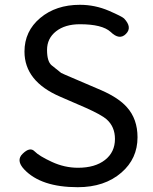

<svg xmlns="http://www.w3.org/2000/svg" viewBox="-20 -767 637 800"><path d="M304 13Q151 13 81 -61Q45 -99 75 -127Q105 -156 124 -136.5Q143 -117 196 -92.5Q249 -68 305 -68Q376 -68 417.5 -100.5Q459 -133 459 -188Q459 -239 424 -270Q402 -289 337 -318L231 -364Q82 -428 82 -552Q82 -637 147.5 -692Q213 -747 313 -747Q376 -747 434 -722Q489 -698 497 -690Q532 -653 505 -626Q478 -598 441 -634Q406 -666 313 -666Q251 -666 213.5 -636.5Q176 -607 176 -559Q176 -511 195 -495Q215 -479 235 -463Q238 -461 297 -436L402 -391Q475 -359 509 -320Q553 -271 553 -195Q553 -106 486 -48Q416 13 304 13Z"/></svg>

Font: Resource Han Rounded CN
Style: Regular
Weight: 400
Designer: Cyano Hao (round all glyphs); Ryoko NISHIZUKA  (kana, bopomofo & ideographs); Paul D. Hunt (Latin, Greek & Cyrillic); Sa
Foundry: Cyano Hao
Version: 0.990